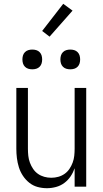

<svg xmlns="http://www.w3.org/2000/svg" viewBox="-20 -983 540 1011"><path d="M227 8Q202 8 178 1.5Q154 -5 134.5 -20.5Q115 -36 101 -57Q87 -78 79.5 -102Q72 -126 69 -150.5Q66 -175 66 -200V-520H127V-200Q127 -181 129 -162.5Q131 -144 137.5 -126.5Q144 -109 154.5 -93.5Q165 -78 180 -67.5Q195 -57 213 -52Q231 -47 250 -47Q269 -47 287 -52Q305 -57 320 -67.5Q335 -78 345.5 -93.5Q356 -109 362.5 -126.5Q369 -144 371 -162.5Q373 -181 373 -200V-520H434V0H373V-97Q365 -74 351.5 -54Q338 -34 318.5 -19.5Q299 -5 275 1.5Q251 8 227 8ZM350 -618Q339 -618 329 -621Q319 -624 311.5 -631.5Q304 -639 301 -649Q298 -659 298 -670Q298 -681 301 -691Q304 -701 311.5 -708.5Q319 -716 329 -719Q339 -722 350 -722Q361 -722 371 -719Q381 -716 388.5 -708.5Q396 -701 399 -691Q402 -681 402 -670Q402 -659 399 -649Q396 -639 388.5 -631.5Q381 -624 371 -621Q361 -618 350 -618ZM150 -618Q139 -618 129 -621Q119 -624 111.5 -631.5Q104 -639 101 -649Q98 -659 98 -670Q98 -681 101 -691Q104 -701 111.5 -708.5Q119 -716 129 -719Q139 -722 150 -722Q161 -722 171 -719Q181 -716 188.5 -708.5Q196 -701 199 -691Q202 -681 202 -670Q202 -659 199 -649Q196 -639 188.5 -631.5Q181 -624 171 -621Q161 -618 150 -618ZM241 -790 202 -820 313 -963 362 -927Z"/></svg>

Font: Iosevka Term Curly Light
Style: Regular
Weight: 300
Designer: Belleve Invis
Foundry: Belleve Invis
Version: Version 32.3.0